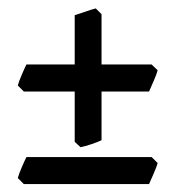

<svg xmlns="http://www.w3.org/2000/svg" viewBox="-20 -498 428 468"><path d="M364.3 -326.7Q361.8 -316.9 354.2 -299.8Q346.7 -282.7 343.3 -274.9H38.1L23.4 -289.6Q25.9 -299.3 33 -315.7Q40 -332 44.4 -340.8H349.6ZM227.5 -156.2Q218.8 -151.9 202.6 -146.5Q186.5 -141.1 176.3 -139.2L162.1 -152.3V-460.9Q170.4 -463.4 187 -469.2Q203.6 -475.1 213.4 -477.5L227.5 -463.4ZM364.3 -100.6Q361.8 -91.3 354.2 -74Q346.7 -56.6 343.3 -49.3H38.1L23.4 -64Q25.9 -73.7 33 -90.1Q40 -106.4 44.4 -115.2H349.6Z"/></svg>

Font: Dai Banna SIL SemiBold
Style: Regular
Weight: 600
Designer: Victor Gaultney
Foundry: SIL International
Version: Version 4.000